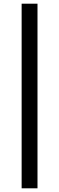

<svg xmlns="http://www.w3.org/2000/svg" viewBox="-20 -770 320 1040"><path d="M97.2 -750H183.1V250H97.2Z"/></svg>

Font: SourceSerifPro-Bold
Style: Bold
Weight: 700
Designer: Frank Grießhammer
Foundry: Adobe Systems Incorporated
Version: Version 1.014;PS Version 1.0;hotconv 1.0.73;makeotf.lib2.5.5